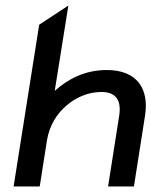

<svg xmlns="http://www.w3.org/2000/svg" viewBox="-20 -671 545 691"><path d="M29 0H123L149 -166C158 -220 185 -262 219 -291C249 -317 293 -340 345 -340C400 -340 417 -307 409 -255L369 0H462L502 -255C517 -351 474 -419 364 -419C285 -419 224 -386 177 -344L226 -651L121 -582Z"/></svg>

Font: Charger Sport
Style: BdExtObl
Weight: 700
Designer: Jasper
Foundry: Cannot Into Space Fonts
Version: Version 1.1